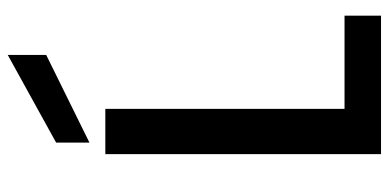

<svg xmlns="http://www.w3.org/2000/svg" viewBox="-268 -712 981 484"><g transform="rotate(-90 222.0 -470.5)"><path d="M189 -695H75V0H424V-92H189ZM325 -941 104 -819V-735L325 -844Z"/></g></svg>

Font: Poppins Medium
Style: Regular
Weight: 500
Designer: Ninad Kale (Devanagari), Jonny Pinhorn (Latin)
Foundry: Indian Type Foundry
Version: 4.004